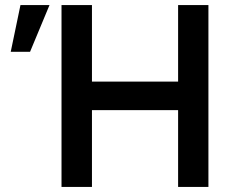

<svg xmlns="http://www.w3.org/2000/svg" viewBox="-20 -740 915 760"><path d="M176 -720 99 -535H22.5L61 -720ZM344 0V-304H685V0H805V-720H685V-417H344V-720H223.5V0Z"/></svg>

Font: Hauora
Style: Bold
Weight: 700
Designer: Wayne Shih
Foundry: WCYS
Version: Version 1.001;hotconv 1.0.109;makeotfexe 2.5.65596